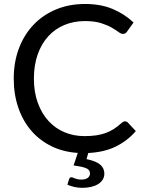

<svg xmlns="http://www.w3.org/2000/svg" viewBox="-20 -744 708 943"><path d="M647 -100Q606 -52.5 549.2 -24.5Q492.5 3.5 413.5 7.5L405 37.5Q451.5 47 472 64.5Q492.5 82 492.5 109Q492.5 125 484.5 138Q476.5 151 462.2 160Q448 169 428 173.8Q408 178.5 384 178.5Q363.5 178.5 345 174.2Q326.5 170 311 163L319.5 135.5Q322.5 126.5 331 126.5Q334 126.5 338 128.2Q342 130 347.8 132.2Q353.5 134.5 361.2 136.2Q369 138 379.5 138Q400.5 138 411.2 129.5Q422 121 422 108Q422 89 401 81.2Q380 73.5 341.5 68.5L362 7Q290.5 2.5 232.5 -26Q174.5 -54.5 133.2 -102.5Q92 -150.5 69.8 -215.5Q47.5 -280.5 47.5 -358Q47.5 -439 73 -506.5Q98.5 -574 144.8 -622.5Q191 -671 255.5 -697.8Q320 -724.5 398 -724.5Q474.5 -724.5 533 -700Q591.5 -675.5 636 -633.5L604 -589Q601 -584 596.2 -580.8Q591.5 -577.5 583.5 -577.5Q574.5 -577.5 561.5 -587.2Q548.5 -597 527.5 -609Q506.5 -621 475 -630.8Q443.5 -640.5 397.5 -640.5Q342 -640.5 296 -621.2Q250 -602 216.8 -565.5Q183.5 -529 165 -476.5Q146.5 -424 146.5 -358Q146.5 -291 165.8 -238.5Q185 -186 218.2 -149.8Q251.5 -113.5 296.8 -94.5Q342 -75.5 394.5 -75.5Q426.5 -75.5 452.2 -79.2Q478 -83 499.8 -91Q521.5 -99 540.2 -111.2Q559 -123.5 577.5 -140.5Q586 -148 594.5 -148Q602.5 -148 608.5 -141.5Z"/></svg>

Font: Lato
Style: Regular
Weight: 400
Designer: Lukasz Dziedzic with Adam Twardoch and Botio Nikoltchev
Foundry: tyPoland Lukasz Dziedzic
Version: Version 2.010; 2014-09-01; http://www.latofonts.com/; ttfaut